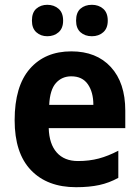

<svg xmlns="http://www.w3.org/2000/svg" viewBox="-20 -836 580 800"><path d="M277 -622Q382 -622 442 -556.5Q502 -491 502 -375V-302H183Q185 -236 216.5 -200.5Q248 -165 305 -165Q352 -165 391.5 -175.5Q431 -186 473 -208V-95Q435 -74 393.5 -65Q352 -56 297 -56Q177 -56 109 -127Q41 -198 41 -335Q41 -477 104.5 -549.5Q168 -622 277 -622ZM277 -518Q238 -518 213 -490Q188 -462 185 -399H369Q369 -452 346 -485Q323 -518 277 -518ZM113 -750Q113 -784 131.5 -800Q150 -816 177 -816Q205 -816 224 -799.5Q243 -783 243 -750Q243 -718 224 -701.5Q205 -685 177 -685Q150 -685 131.5 -701.5Q113 -718 113 -750ZM297 -750Q297 -784 315.5 -800Q334 -816 363 -816Q391 -816 410 -799.5Q429 -783 429 -750Q429 -718 410 -701.5Q391 -685 363 -685Q334 -685 315.5 -701.5Q297 -718 297 -750Z"/></svg>

Font: Noto Sans Malayalam UI SemiCondensed
Style: Bold
Weight: 700
Width: 4
Designer: Jelle Bosma - Monotype Design Team
Foundry: Monotype Imaging Inc.
Version: Version 2.104; ttfautohint (v1.8.4.7-5d5b)